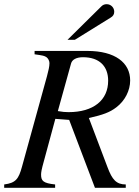

<svg xmlns="http://www.w3.org/2000/svg" viewBox="-33 -896 664 916"><path d="M289 -706H324L495 -812C507 -819 512 -828 512 -840C512 -860 496 -876 476 -876C466 -876 458 -873 451 -866ZM132 -653V-637C174 -631 178 -630 189 -623C196 -618 203 -606 203 -595C203 -578 198 -559 191 -532L72 -101C56 -42 42 -23 -13 -16V0H230V-16C173 -22 163 -33 163 -63C163 -73 165 -87 176 -126L231 -329L297 -324L420 0H567V-16C522 -16 502 -39 480 -98L391 -333C458 -348 491 -360 522 -384C563 -415 588 -464 588 -512C588 -597 516 -653 384 -653ZM306 -593C311 -612 332 -623 363 -623C441 -623 483 -580 483 -511C483 -418 413 -361 294 -361C276 -361 268 -362 243 -366Z"/></svg>

Font: STIXGeneral
Style: Italic
Weight: 400
Italic angle: -16.33°
Designer: MicroPress Inc., with final additions and corrections provided by Coen Hoffman, Elsevier (retired)
Version: Version 1.1.0